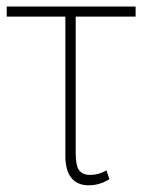

<svg xmlns="http://www.w3.org/2000/svg" viewBox="-33 -550 429 579"><path d="M376 -500H195.3V-87.9Q195.3 -50.3 205.8 -36.4Q216.3 -22.5 239.3 -22.5Q264.2 -22.5 288.1 -36.1L296.9 -9.8Q267.6 8.8 234.4 8.8Q200.2 8.8 182.1 -13.7Q164.1 -36.1 164.1 -80.1V-500H-12.7V-530.3H376Z"/></svg>

Font: Pretendard Thin
Style: Regular
Weight: 100
Designer: Base glyphs from Inter by Rasmus Andersson; Hangeul glyphs from Noto Sans CJK(Source Han Sans) by Jang Soo-young and Kan
Foundry: Kil Hyung-jin
Version: Version 1.309